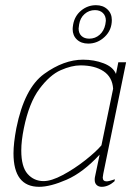

<svg xmlns="http://www.w3.org/2000/svg" viewBox="-20 -710 523 740"><path d="M260 -598Q260 -604 262 -616Q268 -649 293 -669.5Q318 -690 350 -690Q377 -690 394 -674Q411 -658 411 -633Q411 -594 383.5 -568Q356 -542 320 -542Q293 -542 276.5 -557.5Q260 -573 260 -598ZM386 -616Q388 -626 388 -630Q388 -649 376.5 -660Q365 -671 346 -671Q323 -671 306 -656Q289 -641 285 -616Q283 -604 283 -600Q283 -582 294 -571.5Q305 -561 324 -561Q347 -561 364 -576Q381 -591 386 -616ZM32 -119Q32 -158 43 -216Q74 -370 150 -425Q226 -480 300 -480Q343 -480 379.5 -466Q416 -452 427 -425L436 -470H466L378 -40Q376 -30 376 -26Q376 -11 391 -11Q399 -11 423 -19L421 -11Q397 10 372 10Q360 10 352.5 3Q345 -4 345 -17Q345 -24 346 -28L364 -114Q300 -45 237 -17.5Q174 10 131 10Q32 10 32 -119ZM371 -150 416 -368Q413 -413 379 -435.5Q345 -458 290 -458Q256 -458 214 -439.5Q172 -421 132 -367.5Q92 -314 72 -216Q62 -167 62 -130Q62 -67 86.5 -39.5Q111 -12 148 -12Q178 -12 222 -35.5Q266 -59 308 -92Q350 -125 371 -150Z"/></svg>

Font: Taviraj Thin
Style: Italic
Weight: 250
Italic angle: -12°
Designer: Katatrad Team
Foundry: CadsonDemak
Version: Version 1.001